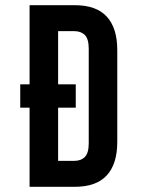

<svg xmlns="http://www.w3.org/2000/svg" viewBox="-20 -720 552 740"><path d="M94 -305H58V-395H94V-700H268Q351 -700 391.5 -656Q432 -612 432 -527V-173Q432 -88 391.5 -44Q351 0 268 0H94ZM204 -600V-395H272V-305H204V-100H266Q292 -100 307 -115Q322 -130 322 -168V-532Q322 -570 307 -585Q292 -600 266 -600Z"/></svg>

Font: Bebas Neue Bold
Style: Regular
Weight: 700
Designer: Ryoichi Tsunekawa & LGV (GE)
Foundry: Free Software Foundation, Inc.
Version: Version 1.003 August 13, 2016